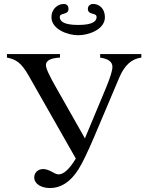

<svg xmlns="http://www.w3.org/2000/svg" viewBox="-20 -935 751 970"><path d="M510 -848C510 -892 481 -915 451 -915C437 -915 424 -907 424 -890C424 -857 468 -873 468 -849C468 -827 447 -809 375 -809C303 -809 282 -827 282 -849C282 -873 326 -857 326 -890C326 -907 316 -915 302 -915C274 -915 240 -892 240 -848C240 -787 322 -757 375 -757C428 -757 510 -786 510 -848ZM694 -662H486V-644C527 -638 548 -623 548 -597C548 -579 537 -543 515 -490L409 -236L265 -490C230 -551 212 -589 212 -606C212 -629 236 -642 283 -644V-662H15V-644C40 -640 59 -631 74 -619C89 -607 106 -586 123 -556L363 -134C331 -81 302 -54 276 -54C270 -54 260 -57 248 -64C229 -75 212 -81 199 -81C171 -81 153 -62 153 -39C153 -5 189 15 233 15C286 15 335 -14 376 -79C397 -112 423 -167 456 -244L583 -544C609 -605 645 -638 694 -644Z"/></svg>

Font: STIX Math
Style: Regular
Weight: 400
Designer: MicroPress Inc., with final additions and corrections provided by Coen Hoffman, Elsevier (retired)
Version: Version 1.1.0